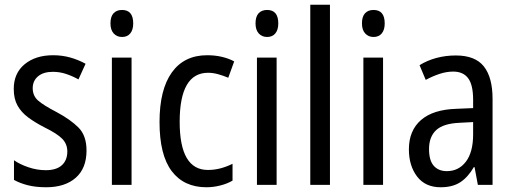

<svg xmlns="http://www.w3.org/2000/svg" viewBox="-20 -780 2167 810"><path d="M345 -145Q345 -70 299.5 -30Q254 10 175 10Q131 10 97.5 1.5Q64 -7 39 -21V-104Q63 -87 99.5 -74.5Q136 -62 173 -62Q218 -62 241 -83Q264 -104 264 -141Q264 -172 243 -194Q222 -216 167 -243Q128 -263 99 -284.5Q70 -306 54 -334.5Q38 -363 38 -405Q38 -471 84 -509Q130 -547 204 -547Q242 -547 276 -537.5Q310 -528 341 -511L311 -445Q286 -459 259 -468Q232 -477 203 -477Q163 -477 140.5 -458Q118 -439 118 -408Q118 -376 140.5 -356Q163 -336 219 -307Q277 -276 311 -242Q345 -208 345 -145Z M495 -738Q542 -738 542 -681Q542 -654 529.5 -639Q517 -624 495 -624Q473 -624 459.5 -639Q446 -654 446 -681Q446 -710 459 -724Q472 -738 495 -738ZM535 -537V0H452V-537Z M851 10Q756 10 704.5 -58Q653 -126 653 -265Q653 -402 705 -474.5Q757 -547 854 -547Q888 -547 917 -540Q946 -533 968 -521L943 -452Q922 -461 900 -467Q878 -473 858 -473Q738 -473 738 -266Q738 -63 857 -63Q885 -63 911 -70Q937 -77 961 -89V-18Q939 -5 909.5 2.5Q880 10 851 10Z M1107 -738Q1154 -738 1154 -681Q1154 -654 1141.5 -639Q1129 -624 1107 -624Q1085 -624 1071.5 -639Q1058 -654 1058 -681Q1058 -710 1071 -724Q1084 -738 1107 -738ZM1147 -537V0H1064V-537Z M1372 0H1289V-760H1372Z M1556 -738Q1603 -738 1603 -681Q1603 -654 1590.5 -639Q1578 -624 1556 -624Q1534 -624 1520.5 -639Q1507 -654 1507 -681Q1507 -710 1520 -724Q1533 -738 1556 -738ZM1596 -537V0H1513V-537Z M1903 -546Q1985 -546 2021.5 -499.5Q2058 -453 2058 -363V0H1996L1982 -75H1979Q1954 -32 1921.5 -11Q1889 10 1839 10Q1774 10 1739.5 -35.5Q1705 -81 1705 -150Q1705 -229 1756 -273.5Q1807 -318 1906 -321L1976 -324V-359Q1976 -422 1955 -450Q1934 -478 1892 -478Q1864 -478 1835 -468.5Q1806 -459 1776 -443L1750 -505Q1782 -525 1821 -535.5Q1860 -546 1903 -546ZM1919 -262Q1850 -259 1820 -231Q1790 -203 1790 -151Q1790 -103 1810 -80.5Q1830 -58 1865 -58Q1915 -58 1945.5 -98Q1976 -138 1976 -213V-265Z"/></svg>

Font: Noto Sans Gurmukhi Condensed
Style: Regular
Weight: 400
Width: 3
Designer: Jelle Bosma - Monotype Design Team
Foundry: Monotype Imaging Inc.
Version: Version 2.004; ttfautohint (v1.8.4.7-5d5b)